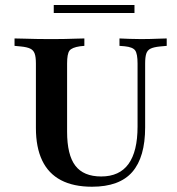

<svg xmlns="http://www.w3.org/2000/svg" viewBox="-20 -722 694 754"><path d="M121 -369.4V-472.6Q121 -498.4 116.1 -511.7Q111.3 -525 98.8 -531Q86.3 -537.1 62.1 -539.5L37.1 -541.9V-571Q52.4 -571 74.6 -570.2Q96.8 -569.4 122.2 -569Q147.6 -568.5 171.8 -568.5H181.5H191.1Q212.9 -568.5 235.5 -569Q258.1 -569.4 277.8 -570.2Q297.6 -571 311.3 -571V-541.9L294.4 -540.3Q262.1 -535.5 252.8 -523Q243.5 -510.5 243.5 -472.6V-369.4ZM341.1 11.3Q268.5 11.3 219.4 -14.5Q170.2 -40.3 145.6 -91.9Q121 -143.5 121 -219.4V-369.4H243.5V-204.8Q243.5 -113.7 275.8 -71.4Q308.1 -29 377.4 -29Q449.2 -29 484.7 -78.2Q520.2 -127.4 520.2 -225V-369.4H550V-221.8Q550 -104.8 499.6 -46.8Q449.2 11.3 341.1 11.3ZM520.2 -369.4V-472.6Q520.2 -510.5 510.9 -523.8Q501.6 -537.1 469.4 -540.3L449.2 -541.9V-571Q464.5 -570.2 488.3 -569.4Q512.1 -568.5 534.7 -568.5Q552.4 -568.5 571 -569Q589.5 -569.4 606.5 -570.2Q623.4 -571 634.7 -571V-541.9L608.1 -539.5Q583.9 -537.1 571.4 -531Q558.9 -525 554.4 -511.3Q550 -497.6 550 -472.6V-369.4ZM191.1 -671V-702.4H508.1V-671Z"/></svg>

Font: Playfair 5pt SemiExpanded Light
Style: Bold
Weight: 700
Version: Version 2.203